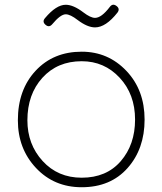

<svg xmlns="http://www.w3.org/2000/svg" viewBox="-20 -767 682 806"><path d="M323 19Q207 19 131 -62Q55 -143 55 -262Q55 -390 129.5 -470Q204 -550 323 -550Q434 -550 510.5 -469.5Q587 -389 587 -265Q587 -142 515.5 -61.5Q444 19 323 19ZM323 -21Q427 -21 487 -90.5Q547 -160 547 -265Q547 -371 482.5 -440.5Q418 -510 323 -510Q221 -510 158 -440.5Q95 -371 95 -262Q95 -161 159 -91Q223 -21 323 -21ZM379 -652Q347 -652 306 -683Q275 -707 256 -707Q234 -707 199 -665Q186 -650 171 -663Q156 -676 169 -691Q216 -747 256 -747Q288 -747 330 -715Q360 -692 379 -692Q406 -692 441 -738Q453 -754 469 -742Q485 -730 473 -714Q424 -652 379 -652Z"/></svg>

Font: Hoogli Light
Style: Regular
Weight: 300
Designer: Anand Singh Naorem
Foundry: Brand New Type
Version: Version 1.00 b007